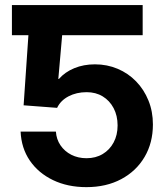

<svg xmlns="http://www.w3.org/2000/svg" viewBox="-20 -748 677 778"><path d="M176.8 -727.5V-605.5H28.3V-727.5ZM330.1 10.3Q253.9 10.3 194.6 -18.3Q135.3 -46.9 100.8 -97.4Q66.4 -147.9 63.5 -214.8H206.5Q208.5 -183.6 225.1 -159.2Q241.7 -134.8 269 -120.8Q296.4 -106.9 330.6 -106.9Q367.7 -106.9 396 -123.8Q424.3 -140.6 440.4 -170.7Q456.5 -200.7 456.5 -239.7Q456.5 -279.3 440.4 -309.8Q424.3 -340.3 396.2 -357.4Q368.2 -374.5 331.1 -374.5Q290 -374.5 257.8 -357.7Q225.6 -340.8 211.4 -311L75.7 -321.3L103.5 -727.5H558.1V-605.5H231.9L216.3 -428.2H218.8Q243.2 -456.1 281 -471.7Q318.8 -487.3 364.7 -487.3Q414.1 -487.3 456.8 -469.2Q499.5 -451.2 531.5 -418.2Q563.5 -385.3 581.5 -340.8Q599.6 -296.4 599.6 -243.7Q599.6 -169.4 565.9 -112.1Q532.2 -54.7 471.4 -22.2Q410.6 10.3 330.1 10.3Z"/></svg>

Font: Inter 24pt
Style: Bold
Weight: 700
Designer: Rasmus Andersson
Foundry: rsms
Version: Version 4.001;git-66647c0bb